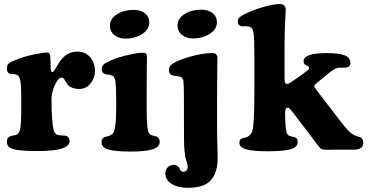

<svg xmlns="http://www.w3.org/2000/svg" viewBox="-20 -730 1801 939"><path d="M84 -204.6V-242.7Q84 -308.6 79.6 -334Q75.2 -359.4 62.5 -364.3Q54.7 -367.2 42.7 -367.7Q30.8 -368.2 26.9 -370.1Q13.7 -374 13.7 -394Q13.7 -409.7 21 -417.5Q28.3 -425.3 47.9 -433.1Q92.8 -452.6 141.6 -462.9Q190.4 -473.1 209.5 -473.1Q218.8 -473.1 221.9 -467.5Q225.1 -461.9 226.1 -450.2Q227.5 -431.2 227.5 -402.8Q227.5 -377 236.8 -377Q241.7 -377 259.8 -408.7Q277.8 -441.4 301 -459.5Q324.2 -477.5 357.4 -477.5Q397.9 -477.5 421.1 -450Q444.3 -422.4 444.3 -382.8Q444.3 -348.1 422.4 -321.5Q400.4 -294.9 368.7 -294.9Q348.1 -294.9 333.7 -300.5Q319.3 -306.2 312.7 -314.2Q306.2 -322.3 301.5 -330.6Q296.9 -338.9 292.7 -344.5Q288.6 -350.1 283.2 -350.1Q273.4 -350.1 266.6 -343.3Q252.4 -326.7 242.2 -299.1Q231.9 -271.5 231.9 -245.1Q231.9 -136.7 242.2 -94.7Q247.6 -73.7 263.2 -69.8Q268.6 -68.4 283.7 -67.6Q298.8 -66.9 305.2 -64.9Q320.3 -59.1 320.3 -39.6Q320.3 8.8 164.6 8.8Q82.5 8.8 48.1 0.2Q13.7 -8.3 13.7 -35.6Q13.7 -56.6 26.4 -62Q32.2 -65.4 43.2 -67.1Q54.2 -68.8 59.1 -70.8Q72.3 -74.7 77.6 -94.2Q84 -115.2 84 -204.6Z M517.6 -605.5Q517.6 -629.4 536.1 -647.5Q554.7 -665.5 580.6 -673.6Q606.4 -681.6 634.8 -681.6Q668.9 -681.6 689.5 -664.8Q710 -647.9 710 -620.6Q710 -585.9 675 -563.5Q640.1 -541 592.8 -541Q561 -541 539.3 -558.6Q517.6 -576.2 517.6 -605.5ZM548.3 -205.6V-236.8Q548.3 -302.2 544.9 -328.4Q541.5 -354.5 529.3 -360.4Q521.5 -363.8 509 -365Q496.6 -366.2 493.2 -367.7Q477.5 -374 477.5 -390.6Q477.5 -406.7 487.5 -415.3Q497.6 -423.8 528.3 -437Q558.6 -450.2 606.9 -461.2Q655.3 -472.2 678.7 -472.2Q690.4 -472.2 694.6 -467.3Q698.7 -462.4 698.7 -450.2Q698.7 -443.8 698 -396.5Q697.3 -349.1 697.3 -266.1V-209.5Q697.3 -116.7 704.1 -91.3Q708 -72.8 722.2 -68.4Q727.1 -66.4 735.1 -64.9Q743.2 -63.5 747.6 -61.5Q761.2 -53.2 761.2 -36.6Q761.2 -11.7 727.5 -0.2Q693.8 11.2 619.1 11.2Q543.9 11.2 510.3 1.2Q476.6 -8.8 476.6 -33.7Q476.6 -52.2 488.8 -58.1Q493.2 -60.5 502.4 -62.5Q511.7 -64.5 515.6 -66.4Q532.7 -72.3 538.1 -87.9Q548.3 -118.7 548.3 -205.6Z M848.1 -606.4Q848.1 -630.4 866.5 -648.4Q884.8 -666.5 910.6 -674.6Q936.5 -682.6 964.8 -682.6Q999 -682.6 1020 -665.8Q1041 -648.9 1041 -621.6Q1041 -586.9 1005.9 -564.5Q970.7 -542 923.3 -542Q891.6 -542 869.9 -559.6Q848.1 -577.1 848.1 -606.4ZM879.4 -247.1Q879.4 -315.4 877.2 -332.3Q875 -349.1 863.3 -353.5Q855.5 -357.4 841.6 -358.6Q827.6 -359.9 822.3 -361.8Q806.2 -367.2 806.2 -388.2Q806.2 -401.4 814.7 -410.6Q823.2 -419.9 842.8 -428.7Q885.7 -448.2 935.1 -459.5Q984.4 -470.7 1018.6 -470.7Q1043.5 -470.7 1043.5 -444.3Q1043.5 -440.9 1042.5 -390.9Q1041.5 -340.8 1041.5 -243.7V-89.4Q1041.5 -56.2 1043.5 -8.1Q1045.4 40 1043.9 61Q1039.6 125 1005.9 156.7Q972.2 188.5 898.4 188.5Q850.1 188.5 819.3 169.2Q788.6 149.9 788.6 118.2Q788.6 101.1 799.6 88.9Q810.5 76.7 828.6 76.7Q847.7 76.7 856.9 91.3Q857.9 93.3 860.1 97.9Q862.3 102.5 863.5 104.2Q864.7 106 868.2 107.9Q871.6 109.9 876.5 109.9Q897.9 109.9 897.9 84Q897.9 76.7 895 67.6Q892.1 58.6 888.9 48.6Q885.7 38.6 882.8 12Q879.9 -14.6 879.9 -53.2Z M1224.1 -295.4V-450.7Q1224.1 -535.6 1220.7 -564Q1217.3 -592.3 1204.6 -597.2Q1195.3 -602.1 1179.7 -601.6Q1164.1 -601.1 1158.2 -602.5Q1143.1 -606.9 1143.1 -626Q1143.1 -636.7 1150.6 -644.3Q1158.2 -651.9 1176.3 -660.6Q1216.8 -681.2 1268.1 -695.8Q1319.3 -710.4 1346.7 -710.4Q1377.4 -710.4 1377.4 -680.7Q1377.4 -674.3 1374.5 -622.3Q1371.6 -570.3 1371.6 -502V-342.8Q1371.6 -319.3 1384.8 -319.3Q1392.1 -319.3 1419.4 -338.9L1459.5 -366.7Q1462.4 -369.1 1466.3 -372.1Q1470.2 -375 1472.4 -376.7Q1474.6 -378.4 1477.5 -380.6Q1480.5 -382.8 1481.7 -383.8Q1482.9 -384.8 1484.9 -386.5Q1486.8 -388.2 1487.5 -389.2Q1488.3 -390.1 1489.3 -391.4Q1490.2 -392.6 1490.5 -393.6Q1490.7 -394.5 1491 -395.8Q1491.2 -397 1491.2 -398.4Q1491.2 -403.3 1485.8 -406.7Q1484.9 -407.2 1481.4 -408.9Q1478 -410.6 1476.6 -411.6Q1464.8 -416 1464.8 -430.2Q1464.8 -470.2 1574.2 -470.2Q1638.2 -470.2 1666 -459.5Q1693.8 -448.7 1693.8 -421.4Q1693.8 -403.3 1673.3 -399.9Q1669.9 -398.4 1656 -398.9Q1642.1 -399.4 1637.7 -398.9Q1617.2 -397.5 1583 -368.2L1526.4 -321.8Q1516.6 -312.5 1516.8 -308.3Q1517.1 -304.2 1527.3 -290.5L1649.9 -130.9Q1677.7 -93.8 1700.2 -76.7Q1713.9 -66.9 1728 -63Q1743.2 -60.1 1749.8 -53Q1756.3 -45.9 1756.3 -30.3Q1756.3 2 1709 2H1616.7Q1608.4 2 1595.9 2.2Q1583.5 2.4 1578.1 2.4Q1572.8 2.4 1565.7 2Q1558.6 1.5 1554.9 0.2Q1551.3 -1 1548.3 -3.4Q1544.4 -6.3 1538.6 -14.2Q1532.7 -22 1517.8 -42Q1502.9 -62 1488.3 -80.6L1407.7 -186Q1394.5 -203.6 1387.2 -203.6Q1374.5 -203.6 1374.5 -180.2Q1374.5 -107.9 1381.3 -83.5Q1385.3 -68.8 1397.9 -64.5Q1402.8 -63 1410.4 -61.5Q1418 -60.1 1421.9 -59.1Q1436 -52.2 1436 -36.6Q1436 -9.8 1401.1 0Q1366.2 9.8 1287.1 9.8Q1217.3 9.8 1184.1 0.2Q1150.9 -9.3 1150.9 -31.7Q1150.9 -47.4 1160.6 -51.8Q1164.6 -53.7 1175.3 -56.2Q1186 -58.6 1190.4 -61Q1209 -70.3 1214.8 -92.3Q1224.1 -122.1 1224.1 -295.4Z"/></svg>

Font: Cooper*
Style: Bold
Weight: 700
Designer: Owen Earl
Foundry: indestructible type*
Version: Version 0.001